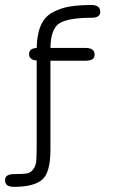

<svg xmlns="http://www.w3.org/2000/svg" viewBox="-63 -641 501 764"><path d="M137.7 -44.9Q137.7 45.9 104.5 74.2Q71.3 102.5 -7.8 102.5Q-43 102.5 -43 76.2Q-43 51.8 -7.8 51.8Q27.3 51.8 43 49.3Q58.6 46.9 69.3 32.7Q80.1 18.6 81.5 -2.4Q83 -23.4 83 -71.3V-400.4Q52.7 -402.3 52.7 -425.8Q52.7 -448.2 83 -450.2Q84 -503.9 99.1 -539.1Q114.3 -574.2 145.5 -591.3Q176.8 -608.4 212.4 -614.7Q248 -621.1 300.8 -621.1Q335.9 -621.1 335.9 -593.8Q335.9 -570.3 300.8 -570.3Q210 -570.3 174.3 -548.8Q138.7 -527.3 137.7 -450.2H278.3Q313.5 -450.2 313.5 -422.9Q313.5 -399.4 278.3 -399.4H137.7Z"/></svg>

Font: Jura
Style: Book
Weight: 400
Version: Version 2.3